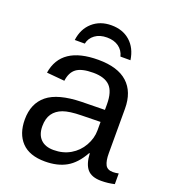

<svg xmlns="http://www.w3.org/2000/svg" viewBox="-133 -815 822 924"><g transform="rotate(20 278.0 -353.0)"><path d="M202.1 9.8Q122.6 9.8 82.5 -32.2Q42.5 -74.2 42.5 -147.5Q42.5 -229.5 96.4 -273.4Q150.4 -317.4 270.5 -320.3L389.2 -322.3V-351.1Q389.2 -415.5 361.8 -443.4Q334.5 -471.2 275.9 -471.2Q216.8 -471.2 189.9 -451.2Q163.1 -431.2 157.7 -387.2L65.9 -395.5Q88.4 -538.1 277.8 -538.1Q377.4 -538.1 427.7 -492.4Q478 -446.8 478 -360.4V-132.8Q478 -93.8 488.3 -74Q498.5 -54.2 527.3 -54.2Q540 -54.2 556.2 -57.6V-2.9Q522.9 4.9 488.3 4.9Q439.5 4.9 417.2 -20.8Q395 -46.4 392.1 -101.1H389.2Q355.5 -40.5 310.8 -15.4Q266.1 9.8 202.1 9.8ZM222.2 -56.2Q270.5 -56.2 308.1 -78.1Q345.7 -100.1 367.4 -138.4Q389.2 -176.8 389.2 -217.3V-260.7L293 -258.8Q231 -257.8 199 -246.1Q167 -234.4 149.9 -210Q132.8 -185.5 132.8 -146Q132.8 -103 156 -79.6Q179.2 -56.2 222.2 -56.2ZM280.3 -715.8Q338.4 -715.8 376.2 -682.4Q414.1 -648.9 422.9 -588.9H371.6Q364.3 -619.1 340.3 -636.2Q316.4 -653.3 280.3 -653.3Q243.2 -653.3 219 -635.5Q194.8 -617.7 189 -588.9H137.7Q145 -647 183.6 -681.4Q222.2 -715.8 280.3 -715.8Z"/></g></svg>

Font: Arial
Style: Regular
Weight: 400
Designer: Steve Matteson
Foundry: Ascender Corporation
Version: Version 2.00.3